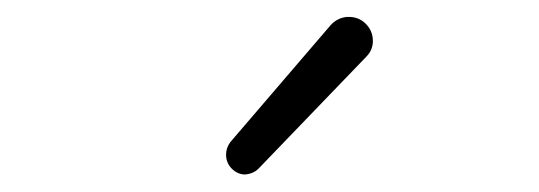

<svg xmlns="http://www.w3.org/2000/svg" viewBox="-20 -849 634 226"><path d="M284.2 -650.4Q278.3 -644.5 268.6 -643.6Q268.6 -643.6 268.6 -643.6Q259.8 -643.6 252.9 -650.4Q246.1 -657.2 246.1 -667Q246.1 -674.8 251 -681.6L369.1 -819.3Q377 -828.1 388.7 -829.1Q389.6 -829.1 390.6 -829.1Q401.4 -829.1 409.2 -822.3Q418.9 -813.5 418.9 -800.8Q418.9 -790 411.1 -782.2Z"/></svg>

Font: irohamaru Light
Style: Regular
Weight: 200
Designer: [Source Han Sans]
Ryoko NISHIZUKA  (kana & ideographs); Paul D. Hunt (Latin, Greek & Cyrillic); Wenlong ZHANG  (bopomofo
Version: Version 1.01